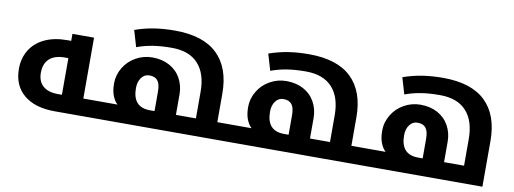

<svg xmlns="http://www.w3.org/2000/svg" viewBox="-57 -1002 3523 1316"><g transform="rotate(10 1704.5 -344.0)"><path d="M660.2 -120.1Q665 -120.1 665 -116.2V-4.9Q665 0 660.2 0H356.9Q218.3 0 141.6 -64.7Q64.9 -129.4 64.9 -245.1Q64.9 -318.8 100.1 -376Q135.3 -433.1 200.9 -464.1Q266.6 -495.1 356.9 -495.1H384.8V-543.9H535.2V-120.1ZM386.2 -120.1V-375H359.9Q291.5 -375 254.6 -341.3Q217.8 -307.6 217.8 -244.1Q217.8 -184.6 253.9 -152.3Q290 -120.1 357.9 -120.1Z M1592.8 -120.1Q1597.7 -120.1 1597.7 -116.2V-4.9Q1597.7 0 1592.8 0H649.9Q645 0 645 -4.9V-116.2Q645 -120.1 649.9 -120.1H772.9Q752.4 -138.7 738.5 -173.3Q724.6 -208 724.6 -259.8Q724.6 -318.4 755.9 -369.9Q787.1 -421.4 840.1 -450.7Q893.1 -480 953.6 -480Q1021.5 -480 1073 -451.9Q1124.5 -423.8 1152.1 -373.5Q1179.7 -323.2 1179.7 -262.2V-120.1H1318.8V-305.2Q1318.8 -432.1 1256.3 -500Q1193.8 -567.9 1073.7 -567.9Q999 -567.9 942.1 -558.8Q885.3 -549.8 830.6 -529.8L796.9 -644Q865.7 -668 932.1 -678Q998.5 -688 1073.7 -688Q1271 -688 1369.4 -593Q1467.8 -498 1467.8 -317.9V-120.1ZM1030.8 -120.1V-255.9Q1030.8 -307.6 1012.5 -331.3Q994.1 -355 954.6 -355Q920.4 -355 899.2 -326.4Q877.9 -297.9 877.9 -253.9Q877.9 -120.1 999 -120.1Z M2525.9 -120.1Q2530.8 -120.1 2530.8 -116.2V-4.9Q2530.8 0 2525.9 0H1583Q1578.1 0 1578.1 -4.9V-116.2Q1578.1 -120.1 1583 -120.1H1706.1Q1685.5 -138.7 1671.6 -173.3Q1657.7 -208 1657.7 -259.8Q1657.7 -318.4 1689 -369.9Q1720.2 -421.4 1773.2 -450.7Q1826.2 -480 1886.7 -480Q1954.6 -480 2006.1 -451.9Q2057.6 -423.8 2085.2 -373.5Q2112.8 -323.2 2112.8 -262.2V-120.1H2252V-305.2Q2252 -432.1 2189.5 -500Q2127 -567.9 2006.8 -567.9Q1932.1 -567.9 1875.2 -558.8Q1818.4 -549.8 1763.7 -529.8L1730 -644Q1798.8 -668 1865.2 -678Q1931.6 -688 2006.8 -688Q2204.1 -688 2302.5 -593Q2400.9 -498 2400.9 -317.9V-120.1ZM1963.9 -120.1V-255.9Q1963.9 -307.6 1945.6 -331.3Q1927.2 -355 1887.7 -355Q1853.5 -355 1832.3 -326.4Q1811 -297.9 1811 -253.9Q1811 -120.1 1932.1 -120.1Z M2897 -120.1V-255.9Q2897 -307.6 2878.7 -331.3Q2860.4 -355 2820.8 -355Q2786.6 -355 2765.4 -326.4Q2744.1 -297.9 2744.1 -253.9Q2744.1 -120.1 2865.2 -120.1ZM2516.1 0Q2511.2 0 2511.2 -4.9V-116.2Q2511.2 -120.1 2516.1 -120.1H2639.2Q2618.7 -138.7 2604.7 -173.3Q2590.8 -208 2590.8 -259.8Q2590.8 -318.4 2622.1 -369.9Q2653.3 -421.4 2706.3 -450.7Q2759.3 -480 2819.8 -480Q2887.7 -480 2939.2 -451.9Q2990.7 -423.8 3018.3 -373.5Q3045.9 -323.2 3045.9 -262.2V-120.1H3185.1V-305.2Q3185.1 -432.1 3122.6 -500Q3060.1 -567.9 2939.9 -567.9Q2865.2 -567.9 2808.3 -558.8Q2751.5 -549.8 2696.8 -529.8L2663.1 -644Q2731.9 -668 2798.3 -678Q2864.7 -688 2939.9 -688Q3137.2 -688 3235.6 -593Q3334 -498 3334 -317.9V0Z"/></g></svg>

Font: DroidArabicKufi-Bold
Style: Bold
Weight: 700
Designer: Pascal Zoghbi
Foundry: Ascender Corporation
Version: Version 1.00